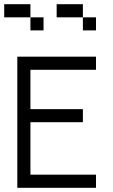

<svg xmlns="http://www.w3.org/2000/svg" viewBox="-20 -895 540 915"><path d="M437.5 0V-62.5H125Q125 -62.5 125 -312.5H375V-375H125V-562.5H437.5V-625H62.5Q62.5 -625 62.5 0ZM187.5 -750V-812.5H125V-750ZM437.5 -750V-812.5H375V-750ZM125 -812.5V-875H0V-812.5ZM375 -812.5V-875H250V-812.5Z"/></svg>

Font: Unifont
Style: Regular
Weight: 500
Version: Version 13.0.05